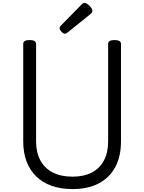

<svg xmlns="http://www.w3.org/2000/svg" viewBox="-20 -1275 987 1314"><path d="M476 19Q397 19 334.5 -3Q272 -25 228.5 -67Q185 -109 162 -169.5Q139 -230 139 -307V-974Q139 -988 150 -994.5Q161 -1001 183 -1001Q205 -1001 216 -994.5Q227 -988 227 -974V-307Q227 -231 256.5 -177Q286 -123 341.5 -94.5Q397 -66 476 -66Q554 -66 608.5 -94.5Q663 -123 691.5 -177Q720 -231 720 -307V-974Q720 -988 731 -994.5Q742 -1001 764 -1001Q808 -1001 808 -974V-307Q808 -204 768.5 -131Q729 -58 655 -19.5Q581 19 476 19ZM425 -1044Q414 -1044 401 -1057.5Q388 -1071 388 -1081Q388 -1085 389 -1089Q390 -1093 396 -1099L538 -1244Q543 -1249 547.5 -1252Q552 -1255 558 -1255Q568 -1255 580.5 -1246Q593 -1237 602.5 -1224.5Q612 -1212 612 -1202Q612 -1195 609.5 -1190Q607 -1185 597 -1177L444 -1054Q438 -1050 433.5 -1047Q429 -1044 425 -1044Z"/></svg>

Font: Playwrite PL
Style: Regular
Weight: 400
Designer: Veronika Burian, José Scaglione
Foundry: TypeTogether
Version: Version 1.002